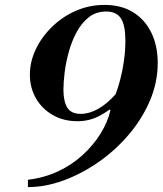

<svg xmlns="http://www.w3.org/2000/svg" viewBox="-20 -751 664 784"><path d="M94 13V-17Q161 -25 217.5 -51.5Q274 -78 318 -118.5Q362 -159 391 -206Q420 -253 431 -301L428 -304Q392 -278 361.5 -267Q331 -256 297 -256Q239 -256 195 -281.5Q151 -307 126.5 -350Q102 -393 102 -446Q102 -499 126 -549.5Q150 -600 192.5 -641.5Q235 -683 290 -707Q345 -731 407 -731Q475 -731 523.5 -701Q572 -671 598 -617.5Q624 -564 624 -494Q624 -414 592 -339.5Q560 -265 505.5 -201Q451 -137 382 -89Q313 -41 239 -14Q165 13 94 13ZM310 -286Q344 -286 380 -306Q416 -326 452 -366Q461 -389 470.5 -424.5Q480 -460 486 -502Q492 -544 492 -586Q492 -647 474 -675.5Q456 -704 414 -704Q372 -704 342.5 -680.5Q313 -657 293 -620Q273 -583 261 -539.5Q249 -496 244 -455.5Q239 -415 239 -385Q239 -338 254.5 -312Q270 -286 310 -286Z"/></svg>

Font: Libre Bodoni Medium
Style: Italic
Weight: 500
Italic angle: -13°
Designer: Pablo Impallari, Rodrigo Fuenzalida
Foundry: Impallari Type
Version: Version 2.005;gftools[0.9.23]